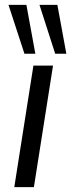

<svg xmlns="http://www.w3.org/2000/svg" viewBox="-20 -773 294 793"><path d="M39 0 118 -502H199L120 0ZM208 -551 143 -753H217L254 -551ZM81 -551 15 -753H89L126 -551Z"/></svg>

Font: Mulish
Style: Italic
Weight: 400
Italic angle: -9°
Designer: Vernon Adams
Foundry: Vernon Adams
Version: Version 3.603; ttfautohint (v1.8.3)